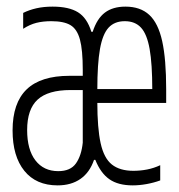

<svg xmlns="http://www.w3.org/2000/svg" viewBox="-20 -550 540 580"><path d="M154 10Q89 10 53.5 -34Q18 -78 18 -156Q18 -239 60.5 -280Q103 -321 190 -321H245V-278H193Q125 -278 93.5 -249Q62 -220 62 -157Q62 -98 87 -65.5Q112 -33 156 -33Q193 -33 209.5 -56.5Q226 -80 230 -119V-339Q230 -399 221.5 -430.5Q213 -462 193 -474Q173 -486 135 -486Q110 -486 90 -481Q70 -476 50 -463V-511Q68 -520 90 -525Q112 -530 139 -530Q188 -530 215.5 -513Q243 -496 256 -454H260Q273 -494 297 -512Q321 -530 359 -530Q404 -530 431 -505Q458 -480 470 -425.5Q482 -371 482 -280V-239H260V-281H450L440 -265V-279Q440 -357 432 -402Q424 -447 406 -466.5Q388 -486 357 -486Q326 -486 308 -466.5Q290 -447 282 -402Q274 -357 274 -279V-241Q274 -163 284 -117.5Q294 -72 318 -53Q342 -34 383 -34Q404 -34 424.5 -38Q445 -42 464 -51V-5Q445 2 423 6Q401 10 381 10Q337 10 310.5 -8.5Q284 -27 268 -67H264Q251 -29 223 -9.5Q195 10 154 10Z"/></svg>

Font: M PLUS Code Latin Light
Style: Regular
Weight: 300
Designer: Coji Morishita
Foundry: UNDERFOREST DESIGN
Version: Version 1.002; ttfautohint (v1.8.3)